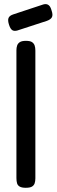

<svg xmlns="http://www.w3.org/2000/svg" viewBox="-20 -882 269 912"><path d="M102 10Q84 10 74 4.5Q64 -1 61 -11.5Q58 -22 58 -36V-643Q58 -656 61.5 -666Q65 -676 74.5 -682Q84 -688 103 -688Q123 -688 132 -682Q141 -676 144.5 -666Q148 -656 148 -642V-35Q148 -21 144.5 -11Q141 -1 131.5 4.5Q122 10 102 10ZM62 -737Q47 -733 38 -739Q29 -745 23 -764Q16 -785 20.5 -796.5Q25 -808 44 -814L186 -861Q201 -865 210.5 -858Q220 -851 225 -832Q232 -812 227 -801Q222 -790 203 -783Z"/></svg>

Font: Fredoka SemiCondensed
Style: Regular
Weight: 400
Width: 4
Designer: Ben Nathan
Foundry: Milena B. Brandão, Ben Nathan
Version: Version 2.001